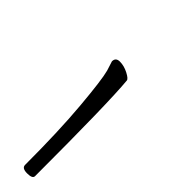

<svg xmlns="http://www.w3.org/2000/svg" viewBox="18 -549 422 422"><g transform="rotate(-45 229.0 -337.5)"><path d="M10 -308Q2 -308 2 -324.5Q2 -341 12 -341Q116 -341 190 -347.5Q264 -354 286 -360L308 -367Q320 -367 320 -354Q320 -341 313 -327.5Q306 -314 301 -314Q238 -308 10 -308Z"/></g></svg>

Font: Mr Bedfort
Style: Regular
Weight: 400
Designer: Alejandro Paul
Foundry: Alejandro Paul
Version: Version 1.000